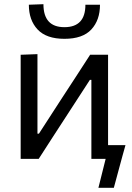

<svg xmlns="http://www.w3.org/2000/svg" viewBox="-20 -757 630 915"><path d="M287 -572Q201 -572 159.2 -616.5Q117.5 -661 117.5 -734.5L187 -737Q187 -627.5 287 -627.5Q387 -627.5 387 -734.5H456.5Q456.5 -661 415.2 -616.5Q374 -572 287 -572ZM78.5 0V-496L158.5 -499V-120H165.5L272 -284.5Q306.5 -337.5 341.5 -391Q376 -444 409.5 -496H495V-65.5H578Q570.5 -39.5 563.5 -13.5Q556.5 12.5 549.5 38Q543 63 536 88Q529 113 522.5 138H449L483.5 0H415.5V-376.5H408.5L303 -214Q268 -160 233.2 -106.5Q198.5 -53 164.5 0Z"/></svg>

Font: Heraclito
Style: Regular
Weight: 400
Designer: Kostas Bartsokas (font) & Cristiano Sobral (main changes)
Foundry: Kostas Bartsokas (font) & Cristiano Sobral (main changes)
Version: Version 1.00;July 8, 2020;FontCreator 13.0.0.2655 64-bit